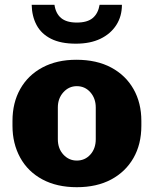

<svg xmlns="http://www.w3.org/2000/svg" viewBox="-20 -770 640 800"><path d="M300 10Q217 10 156.5 -22.5Q96 -55 64 -113.5Q32 -172 32 -246V-266Q32 -342 64.5 -399.5Q97 -457 157 -489Q217 -521 298 -521Q383 -521 443.5 -488.5Q504 -456 536.5 -398.5Q569 -341 569 -266V-246Q569 -169 536 -111.5Q503 -54 443 -22Q383 10 300 10ZM300 -101Q334 -101 356.5 -126Q379 -151 379 -190V-322Q379 -360 356.5 -385.5Q334 -411 300 -411Q267 -411 244 -385.5Q221 -360 221 -322V-190Q221 -151 244 -126Q267 -101 300 -101ZM296 -588Q233 -588 192.5 -608.5Q152 -629 132.5 -665.5Q113 -702 112 -750H207Q212 -714 234.5 -695Q257 -676 300 -676Q344 -676 366.5 -695Q389 -714 395 -750H488Q488 -702 464.5 -665.5Q441 -629 398.5 -608.5Q356 -588 296 -588Z"/></svg>

Font: Chivo Mono Medium ExtraBold
Style: Regular
Weight: 800
Monospace: yes
Version: Version 1.008